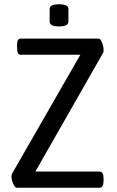

<svg xmlns="http://www.w3.org/2000/svg" viewBox="-20 -881 547 901"><path d="M34 -53Q34 -59 36 -65L357 -624H78Q68 -624 64 -632Q60 -640 60 -658V-666Q60 -684 64 -692Q68 -700 78 -700H444Q451 -700 458.5 -681.5Q466 -663 466 -647Q466 -638 465 -635L146 -76H447Q466 -76 466 -42V-34Q466 0 447 0H58Q50 0 42 -18.5Q34 -37 34 -53ZM213 -779V-839Q213 -861 257 -861Q301 -861 301 -839V-779Q301 -757 257 -757Q213 -757 213 -779Z"/></svg>

Font: Asap Condensed
Style: Regular
Weight: 400
Designer: Pablo Cosgaya
Foundry: Omnibus-Type
Version: Version 1.010; ttfautohint (v1.8)